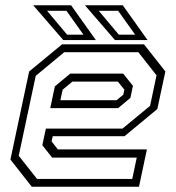

<svg xmlns="http://www.w3.org/2000/svg" viewBox="-20 -708 666 728"><path d="M526 -540 607 -437 576.5 -294.5 452 -191.5H180L175.5 -172L199.5 -141.5H537L507 0H100.5L19.5 -103L90.5 -437L215.5 -540ZM447 -429 484 -382.5 474.5 -337 428 -298H170.5L188 -380.5L246.5 -429ZM504.5 -510H223.5L115.5 -420.5L51 -117.5L120.5 -29.5H481.5L498.5 -110.5H177.5L140.5 -157.5L154 -220.5H444.5L549 -306.5L573.5 -422.5ZM427 -398.5H254.5L217.5 -368L209 -328H422L447.5 -349L451.5 -368ZM539.5 -556H416L302 -688H445.5ZM492.5 -576.5 428 -667H354.5L430.5 -576.5ZM343.5 -556H220L106 -688H249.5ZM296.5 -576.5 232 -667H158.5L234.5 -576.5Z"/></svg>

Font: Tourney Thin Light
Style: Italic
Weight: 300
Italic angle: -12°
Version: Version 1.015